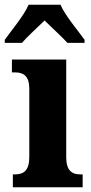

<svg xmlns="http://www.w3.org/2000/svg" viewBox="-42 -786 384 806"><path d="M-22 -619V-606H50C71 -631 117 -672 145 -700C171 -674 223 -627 241 -606H313V-619C286 -657 231 -721 212 -766H78C59 -721 5 -657 -22 -619ZM12 0H305V-54H295C261 -54 236 -69 236 -126V-536H8V-482H23C56 -482 81 -467 81 -414V-127C81 -70 57 -54 22 -54H12Z"/></svg>

Font: Noto Serif Khmer Condensed ExtraBold
Style: Regular
Weight: 800
Width: 3
Designer: Danh Hong and the Monotype Design Team
Foundry: Monotype Imaging Inc.
Version: Version 2.004